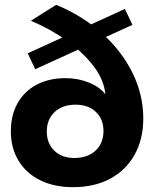

<svg xmlns="http://www.w3.org/2000/svg" viewBox="-20 -769 654 796"><path d="M283 7Q205 7 147 -21.5Q89 -50 57 -102.5Q25 -155 25 -225Q25 -292 53 -341.5Q81 -391 132 -418Q183 -445 252 -445Q303 -445 348 -427Q393 -409 417 -378Q411 -439 367.5 -495.5Q324 -552 256.5 -600.5Q189 -649 108 -683L213 -749Q322 -704 403.5 -630.5Q485 -557 529.5 -466.5Q574 -376 574 -278Q574 -192 538 -127.5Q502 -63 436.5 -28Q371 7 283 7ZM288 -114Q343 -114 376 -144.5Q409 -175 409 -226Q409 -275 377.5 -305Q346 -335 293 -335Q239 -335 206.5 -304.5Q174 -274 174 -224Q174 -174 205.5 -144Q237 -114 288 -114ZM126 -482 95 -548 498 -732 529 -666Z"/></svg>

Font: Montserrat Thin
Style: Bold
Weight: 700
Version: Version 9.000